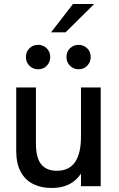

<svg xmlns="http://www.w3.org/2000/svg" viewBox="-20 -930 592 959"><path d="M238 9Q186.5 9 146.5 -10.5Q106.5 -30 83.8 -71.2Q61 -112.5 61 -177.5V-493H159.5V-213Q159.5 -142.5 185.5 -109.8Q211.5 -77 264 -77Q385.5 -77 384.5 -250.5V-493H483V0H384.5V-63Q337.5 9 238 9ZM170 -584Q145.5 -584 127.5 -601.2Q109.5 -618.5 109.5 -645Q109.5 -672.5 127.5 -689.2Q145.5 -706 170 -706Q196 -706 213.5 -688.5Q231 -671 231 -645Q231 -621 214.5 -602.5Q198 -584 170 -584ZM372.5 -584Q348 -584 330 -601.2Q312 -618.5 312 -645Q312 -672.5 330 -689.2Q348 -706 372.5 -706Q397 -706 415 -689.2Q433 -672.5 433 -645Q433 -620 416 -602Q399 -584 372.5 -584ZM307.5 -768.5H235L344.5 -910H450.5Z"/></svg>

Font: Acari Sans Neue SemiBold
Style: Regular
Weight: 600
Designer: Alfredo Marco Pradil (font), Cristiano Sobral (main changes)
Foundry: Hanken Design Co. (font), Cristiano Sobral (main changes)
Version: Version 2.459;March 19, 2022;FontCreator 14.0.0.2808 64-bit;